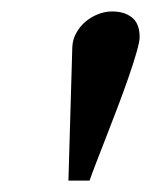

<svg xmlns="http://www.w3.org/2000/svg" viewBox="-20 -734 265 337"><path d="M225.1 -668.9Q225.1 -661.1 219.7 -642.3Q214.4 -623.5 205.8 -598.9Q197.3 -574.2 186.8 -546.6Q176.3 -519 166.5 -493.9Q156.7 -468.8 148.7 -448Q140.6 -427.2 137.2 -417H100.1L106.9 -650.9Q107.4 -664.6 113.8 -676Q120.1 -687.5 129.9 -695.8Q139.6 -704.1 151.9 -709Q164.1 -713.9 176.8 -713.9Q198.7 -713.9 211.9 -703.1Q225.1 -692.4 225.1 -668.9Z"/></svg>

Font: Charis SIL Eur
Style: Bold Italic
Weight: 700
Italic angle: -11°
Foundry: SIL International
Version: Version 5.000